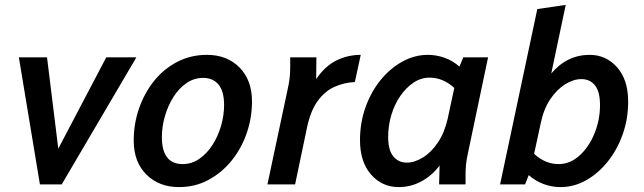

<svg xmlns="http://www.w3.org/2000/svg" viewBox="-20 -753 2628 784"><path d="M57 -519H172L218 -146L414 -519H537L232 0H143Z M526 -179Q526 -248 548 -311Q570 -374 609.5 -423Q649 -472 704 -500.5Q759 -529 825 -529Q907 -529 958 -477.5Q1009 -426 1009 -339Q1009 -272 987.5 -209.5Q966 -147 926 -97.5Q886 -48 831.5 -18.5Q777 11 711 11Q629 11 577.5 -40.5Q526 -92 526 -179ZM641 -193Q641 -83 726 -83Q763 -83 794 -104.5Q825 -126 847.5 -161Q870 -196 882.5 -238.5Q895 -281 895 -324Q895 -380 872.5 -407.5Q850 -435 809 -435Q773 -435 742 -414Q711 -393 688.5 -357.5Q666 -322 653.5 -279Q641 -236 641 -193Z M1072 0 1156 -395Q1161 -417 1163 -437Q1165 -457 1165 -480V-519H1272L1271 -430Q1307 -483 1353.5 -506Q1400 -529 1453 -529L1429 -418Q1386 -416 1347 -399Q1308 -382 1278.5 -342.5Q1249 -303 1234 -234L1185 0Z M1450 -181Q1450 -252 1472.5 -315Q1495 -378 1534 -426Q1573 -474 1623 -501.5Q1673 -529 1727 -529Q1762 -529 1795.5 -517Q1829 -505 1856 -481L1872 -519H1973L1890 -124Q1885 -101 1883 -81.5Q1881 -62 1881 -39V0H1773L1775 -77Q1743 -35 1700 -12Q1657 11 1608 11Q1540 11 1495 -40.5Q1450 -92 1450 -181ZM1565 -194Q1565 -140 1586 -114.5Q1607 -89 1641 -89Q1673 -89 1707 -110Q1741 -131 1768 -171Q1795 -211 1808 -268L1835 -394Q1789 -436 1734 -436Q1699 -436 1668.5 -415.5Q1638 -395 1614.5 -361Q1591 -327 1578 -283.5Q1565 -240 1565 -194Z M2022 0 2174 -716 2290 -733 2231 -453Q2295 -529 2388 -529Q2455 -529 2500 -478Q2545 -427 2545 -338Q2545 -267 2522.5 -204Q2500 -141 2461 -92.5Q2422 -44 2372.5 -16.5Q2323 11 2269 11Q2233 11 2199.5 -1.5Q2166 -14 2139 -38L2124 0ZM2161 -125Q2206 -83 2261 -83Q2308 -83 2346.5 -118Q2385 -153 2407.5 -208Q2430 -263 2430 -324Q2430 -379 2409.5 -404.5Q2389 -430 2354 -430Q2322 -430 2288 -409Q2254 -388 2227 -348Q2200 -308 2188 -250Z"/></svg>

Font: Radio Canada Medium
Style: Italic
Weight: 500
Italic angle: -12°
Designer: Charles Daoud, Etienne Aubert Bonn, Alexandre Saumier Demers, Jacques Le Bailly
Foundry: Radio-Canada
Version: Version 2.104; ttfautohint (v1.8.4.7-5d5b);gftools[0.9.28.de